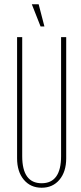

<svg xmlns="http://www.w3.org/2000/svg" viewBox="-20 -873 381 899"><path d="M84 -699V-142Q84 -15 175 -15Q266 -15 266 -142V-699H290V-132Q290 -69 258.5 -31.5Q227 6 175 6Q123 6 91.5 -31.5Q60 -69 60 -132V-699ZM170 -749 129 -853H161L188 -749Z"/></svg>

Font: Moniqa Thin Paragraph
Style: Regular
Weight: 100
Designer: Rajesh Rajput
Foundry: Rajesh Rajput
Version: Version 1.000